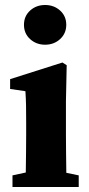

<svg xmlns="http://www.w3.org/2000/svg" viewBox="-20 -749 356 769"><path d="M30 0V-46.6L122.8 -66.6H198.2L295.3 -46.6V0ZM81.8 0Q82.8 -23 83.3 -60.5Q83.8 -98 84.3 -138.6Q84.8 -179.2 84.8 -210.3V-257.4Q84.8 -298.5 84.3 -326.1Q83.8 -353.6 81.8 -383.7L20.5 -392.7V-432L230 -498.6L247.1 -487.9L244.1 -342.7V-210.3Q244.1 -179.2 244.6 -138.6Q245.1 -98 245.6 -60.5Q246.1 -23 247.1 0ZM160.7 -569.9Q125.3 -569.9 100.7 -592.3Q76 -614.7 76 -649.6Q76 -684.5 100.7 -706.8Q125.3 -729 160.7 -729Q196.1 -729 220.8 -706.7Q245.4 -684.4 245.4 -649.8Q245.4 -615.1 220.8 -592.5Q196.1 -569.9 160.7 -569.9Z"/></svg>

Font: Source Serif 4 Variable
Style: Regular
Weight: 400
Designer: Frank Grießhammer
Foundry: Adobe
Version: Version 4.005;hotconv 1.1.0;makeotfexe 2.6.0